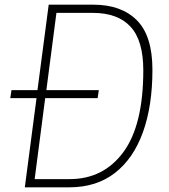

<svg xmlns="http://www.w3.org/2000/svg" viewBox="-20 -800 720 820"><path d="M276 0H86L136 -381H24L29 -415H140L188 -780H379Q498 -780 564.5 -713.5Q631 -647 631 -502Q631 -348 590.5 -235.5Q550 -123 471 -61.5Q392 0 276 0ZM277 -35Q422 -35 507 -150.5Q592 -266 592 -500Q592 -627 537.5 -686Q483 -745 376 -745H221L178 -415H402L397 -381H173L128 -35Z"/></svg>

Font: Tanohe Sans ExtraLight
Style: Italic
Weight: 200
Designer: Village Type and Design LLC & Cristiano Sobral
Foundry: Cooper Hewitt Smithsonian Design Museum
Version: Version 1.00;September 29, 2021;FontCreator 13.0.0.2655 64-b